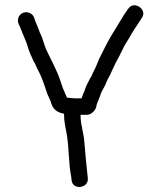

<svg xmlns="http://www.w3.org/2000/svg" viewBox="-20 -693 626 746"><path d="M479 -660 473 -652 461 -634C446 -608 429 -583 414 -557C396 -528 382 -496 366 -466C359 -451 354 -434 346 -420C338 -406 337 -397 329 -387C324 -375 316 -363 312 -351L308 -339C304 -331 300 -320 297 -311H269C259 -311 248 -313 240 -314C236 -325 228 -340 224 -351L216 -375C201 -422 177 -462 158 -504C150 -524 145 -548 135 -566L129 -582C124 -594 122 -600 116 -614L112 -626C109 -634 102 -640 94 -643C65 -654 42 -626 52 -601L57 -590C66 -567 75 -547 84 -524L90 -504C96 -486 104 -470 111 -454C115 -448 119 -441 122 -432L136 -404C147 -381 155 -353 164 -328C167 -320 178 -299 180 -289C187 -267 205 -255 229 -251V-244C229 -224 233 -207 236 -189C249 -132 245 -62 257 -4L258 6C261 48 327 39 321 -2L320 -12C316 -52 311 -96 308 -138C306 -176 293 -206 293 -244V-247H312C332 -244 350 -262 354 -278L356 -288C361 -302 368 -315 372 -330C378 -345 389 -359 394 -375C399 -388 409 -402 414 -416C424 -439 433 -456 445 -478L457 -502C463 -516 474 -533 481 -544C495 -571 515 -597 530 -622C556 -654 502 -693 479 -660Z"/></svg>

Font: Electronic
Style: SeBd
Weight: 600
Version: Version 1.011